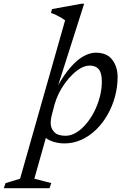

<svg xmlns="http://www.w3.org/2000/svg" viewBox="-145 -740 663 1004"><path d="M127 -143Q122.5 -125.5 121.2 -114.8Q120 -104 120 -97Q120 -69.5 138.2 -49.8Q156.5 -30 197.5 -30Q225.5 -30 252.8 -46.2Q280 -62.5 304.5 -91Q329 -119.5 347.5 -155.8Q366 -192 376.8 -232.8Q387.5 -273.5 387.5 -314Q387.5 -357.5 371.8 -377.2Q356 -397 324 -397Q302.5 -397 280 -385Q257.5 -373 235.8 -352.2Q214 -331.5 195 -305.2Q176 -279 162.2 -250.8Q148.5 -222.5 141 -196ZM154 -278 155.5 -288Q190.5 -350.5 225 -389.5Q259.5 -428.5 292.8 -446.5Q326 -464.5 356 -464.5Q414.5 -464.5 442.2 -427.2Q470 -390 470 -337.5Q470 -285 456.2 -234.5Q442.5 -184 417.2 -139.8Q392 -95.5 357.5 -62Q323 -28.5 280.8 -9.2Q238.5 10 192 10Q152.5 10 118 -4.8Q83.5 -19.5 70.5 -49.5H103.5L34.5 194.5L123 217.5L114 244H-125L-116 217.5L-40 194.5L195.5 -634Q186.5 -640.5 174.8 -647.5Q163 -654.5 149.5 -661Q136 -667.5 121.5 -672.5L127 -692.5L280.5 -720.5H295Z"/></svg>

Font: Newsreader
Style: Italic
Weight: 400
Italic angle: -17°
Designer: Hugues Gentile
Foundry: Production Type
Version: Version 1.003